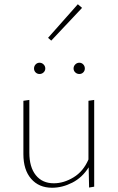

<svg xmlns="http://www.w3.org/2000/svg" viewBox="-20 -880 553 903"><path d="M366 -843 221 -689 206 -702 346 -860ZM185 -539.5Q177 -532 166 -532Q155 -532 147.5 -539.5Q140 -547 140 -558Q140 -569 147.5 -577Q155 -585 166 -585Q177 -585 185 -577Q193 -569 193 -558Q193 -547 185 -539.5ZM334 -539.5Q326 -547 326 -558Q326 -569 334 -577Q342 -585 353 -585Q364 -585 371.5 -577Q379 -569 379 -558Q379 -547 371.5 -539.5Q364 -532 353 -532Q342 -532 334 -539.5ZM396 -406 423 -410V-2L399 2L397 -93Q367 -45 320 -21Q273 3 225 3Q163 3 126.5 -39Q90 -81 90 -155V-406L118 -410V-162Q118 -94 148.5 -56Q179 -18 233 -18Q280 -18 326 -46Q372 -74 396 -130Z"/></svg>

Font: EauTestInfant Extralight
Style: Regular
Weight: 250
Designer: Christian Thalmann (Catharsis Fonts)
Version: Version 0.001;PS 000.001;hotconv 1.0.88;makeotf.lib2.5.64775